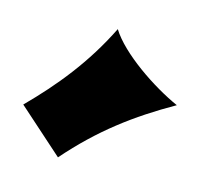

<svg xmlns="http://www.w3.org/2000/svg" viewBox="-39 -751 305 288"><g transform="rotate(10 113.5 -607.5)"><path d="M227 -613C189 -634 137 -676 120 -710C86 -654 45 -612 0 -574L65 -505C116 -554 166 -585 227 -613Z"/></g></svg>

Font: Shojumaru
Style: Regular
Weight: 400
Designer: Astigmatic (AOETI)
Foundry: Astigmatic (AOETI)
Version: Version 1.000